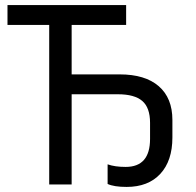

<svg xmlns="http://www.w3.org/2000/svg" viewBox="-20 -734 781 764"><path d="M480 -69.8Q577.1 -69.8 577.1 -181.2V-245.1Q577.1 -305.7 546.1 -332.3Q515.1 -358.9 449.2 -358.9H265.1V0H175.8V-634.8H9.8V-713.9H481.9V-634.8H265.1V-438H456.1Q557.6 -438 611.8 -390.9Q666 -343.8 666 -256.8V-187Q666 -94.2 617.9 -42.2Q569.8 9.8 483.9 9.8Q433.6 9.8 408.2 -2V-80.1Q437 -69.8 480 -69.8Z"/></svg>

Font: NotoSans
Style: Regular
Weight: 400
Designer: Monotype Design team
Foundry: Monotype Imaging Inc.
Version: Version 1.04